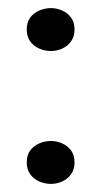

<svg xmlns="http://www.w3.org/2000/svg" viewBox="-20 -440 250 474"><path d="M106 -92Q120 -92 133.5 -86Q147 -80 155.5 -68.5Q164 -57 164 -39Q164 -22 155.5 -10Q147 2 133.5 8Q120 14 106 14Q91 14 77 8Q63 2 54.5 -10Q46 -22 46 -39Q46 -57 54.5 -68.5Q63 -80 77 -86Q91 -92 106 -92ZM106 -420Q120 -420 133.5 -414Q147 -408 155.5 -396.5Q164 -385 164 -367Q164 -350 155.5 -338Q147 -326 133.5 -320Q120 -314 106 -314Q91 -314 77 -320Q63 -326 54.5 -338Q46 -350 46 -367Q46 -385 54.5 -396.5Q63 -408 77 -414Q91 -420 106 -420Z"/></svg>

Font: Kalnia Thin Light
Style: Regular
Weight: 300
Version: Version 1.105